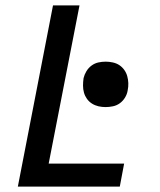

<svg xmlns="http://www.w3.org/2000/svg" viewBox="-20 -690 590 710"><path d="M46 0 176 -670H274L160 -85H439L423 0ZM370 -294Q357 -294 344 -297Q331 -300 320 -307Q309 -314 301.5 -324.5Q294 -335 290.5 -347.5Q287 -360 287 -373.5Q287 -387 289 -401Q292 -414 299.5 -426.5Q307 -439 318.5 -447.5Q330 -456 343.5 -459Q357 -462 371 -462Q384 -462 397.5 -459Q411 -456 421.5 -449Q432 -442 439.5 -431.5Q447 -421 450.5 -408.5Q454 -396 454.5 -382.5Q455 -369 452 -355Q450 -342 442.5 -329.5Q435 -317 423.5 -308.5Q412 -300 398 -297Q384 -294 370 -294Z"/></svg>

Font: Lode Dark Term
Style: Bold Italic
Weight: 700
Italic angle: -11°
Monospace: yes
Designer: Belleve Invis
Foundry: Belleve Invis
Version: Version 29.2.0